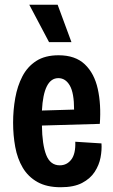

<svg xmlns="http://www.w3.org/2000/svg" viewBox="-20 -773 476 806"><path d="M235 13Q176 13 137 -9Q98 -31 75.5 -69Q53 -107 44 -156Q35 -205 35 -258Q35 -311 44 -361.5Q53 -412 74 -452.5Q95 -493 132 -517Q169 -541 226 -541Q296 -541 336 -503Q376 -465 390.5 -399.5Q405 -334 399 -253L156 -246Q157 -166 174 -122.5Q191 -79 231 -79Q261 -79 279.5 -103.5Q298 -128 296 -178L406 -171Q408 -143 402 -111.5Q396 -80 377.5 -51.5Q359 -23 324.5 -5Q290 13 235 13ZM225 -445Q163 -445 156 -309L291 -313Q291 -383 273 -414Q255 -445 225 -445ZM186 -596 103 -753H222L280 -596Z"/></svg>

Font: Bricolage Grotesque 12pt Condensed SemiBold
Style: Regular
Weight: 600
Width: 3
Designer: Mathieu Triay
Foundry: Atelier Triay
Version: Version 1.001; ttfautohint (v1.8.4.7-5d5b);gftools[0.9.33.de